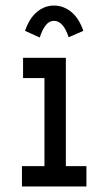

<svg xmlns="http://www.w3.org/2000/svg" viewBox="-20 -671 390 691"><path d="M59 0V-73H140V-390H63V-463H217V-73H291V0ZM123 -536 70 -560Q86 -606 113.5 -628.5Q141 -651 174 -651Q208 -651 236 -628.5Q264 -606 280 -560L227 -537Q208 -596 174 -596Q157 -596 144.5 -580Q132 -564 123 -536Z"/></svg>

Font: Inconsolata ExtraCondensed SemiBold
Style: Regular
Weight: 600
Width: 2
Monospace: yes
Designer: Raph Levien, Cyreal, Brenton Simpson
Foundry: Raph Levien, Cyreal, Google
Version: Version 3.001; ttfautohint (v1.8.2.53-6de2)